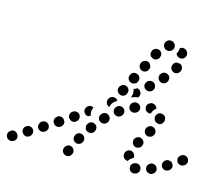

<svg xmlns="http://www.w3.org/2000/svg" viewBox="-109 -678 960 827"><g transform="rotate(15 370.5 -264.0)"><path d="M25 17Q27 8 22 0Q17 -8 8 -11Q-1 -13 -9 -8L-10 -7Q-18 -2 -20 7Q-22 16 -17 24Q-15 28 -11 30Q-8 33 -3 34Q1 35 5 34Q10 34 14 31H15Q23 26 25 17ZM273 2Q270 -6 261 -10Q257 -12 252 -12Q248 -12 244 -10Q240 -8 237 -5Q233 -2 232 2Q231 3 231 4Q228 12 231 21Q235 29 244 33Q252 36 261 33Q269 29 273 20Q273 20 273 19Q277 11 273 2ZM560 30Q564 29 567 25Q570 22 572 18Q573 14 573 9Q573 0 566 -7Q559 -13 550 -13L549 -12Q544 -12 540 -10Q536 -9 533 -5Q530 -2 528 2Q527 6 527 11Q527 20 534 27Q541 33 550 33L552 32Q556 32 560 30ZM634 9Q638 6 639 2Q641 -2 641 -7Q641 -11 639 -15Q636 -24 627 -27Q619 -31 610 -28L609 -27Q605 -25 602 -22Q598 -19 597 -15Q595 -11 595 -6Q595 -2 597 2Q600 11 609 14Q617 18 626 15L627 14Q631 12 634 9ZM81 -12Q84 -15 85 -20Q86 -24 85 -28Q85 -33 82 -37Q77 -45 68 -47Q59 -49 51 -44L50 -43Q42 -39 40 -30Q38 -20 43 -13Q48 -5 57 -2Q66 0 74 -5L75 -6Q79 -8 81 -12ZM494 -20Q487 -27 488 -36V-38Q488 -42 490 -46Q492 -50 496 -53Q499 -56 503 -58Q507 -59 512 -59Q521 -58 527 -51Q533 -44 533 -35V-34Q533 -33 533 -33Q533 -32 533 -32Q532 -31 531 -31Q523 -27 517 -21Q513 -17 511 -12Q510 -12 510 -12Q509 -12 509 -13Q500 -13 494 -20ZM703 -33Q705 -42 700 -50Q698 -54 694 -57Q691 -59 686 -60Q682 -61 678 -61Q673 -60 669 -58L668 -57Q660 -52 658 -43Q656 -34 660 -26Q663 -23 666 -20Q670 -17 674 -16Q679 -15 683 -16Q687 -16 691 -19H692Q700 -24 703 -33ZM305 -58Q303 -67 295 -71Q291 -74 287 -74Q282 -75 278 -74Q273 -72 270 -70Q266 -67 264 -63V-62Q259 -54 261 -45Q264 -36 272 -31Q276 -29 280 -28Q285 -28 289 -29Q293 -30 297 -33Q300 -36 303 -40V-41Q308 -49 305 -58ZM141 -49Q144 -53 145 -57Q146 -61 145 -66Q144 -70 142 -74Q139 -78 136 -80Q132 -83 128 -84Q123 -85 119 -84Q114 -83 111 -81L109 -80Q102 -75 100 -66Q97 -57 102 -49Q105 -46 108 -43Q112 -40 117 -39Q121 -38 125 -39Q130 -40 133 -42L135 -43Q138 -45 141 -49ZM762 -73Q763 -82 758 -90Q755 -93 752 -96Q748 -98 744 -99Q739 -100 735 -99Q730 -98 727 -95L726 -94Q718 -89 716 -80Q715 -71 720 -63Q723 -59 726 -57Q730 -55 735 -54Q739 -53 743 -54Q748 -55 751 -58H752Q760 -64 762 -73ZM200 -87Q203 -91 204 -95Q205 -99 204 -104Q203 -108 200 -112Q195 -120 186 -122Q177 -124 169 -119L168 -118Q165 -115 162 -112Q159 -108 159 -104Q158 -99 158 -95Q159 -91 162 -87Q167 -79 176 -77Q185 -75 193 -80L194 -81Q198 -83 200 -87ZM512 -95Q514 -86 522 -81Q526 -79 530 -78Q535 -78 539 -79Q543 -80 547 -83Q551 -85 553 -89V-90Q558 -98 556 -107Q553 -116 545 -121Q541 -123 537 -124Q532 -125 528 -123Q524 -122 520 -119Q517 -117 514 -113V-112Q509 -104 512 -95ZM344 -114Q343 -123 335 -129Q331 -131 327 -133Q323 -134 318 -133Q314 -132 310 -130Q306 -128 304 -124L303 -123Q297 -115 299 -106Q300 -97 308 -91Q311 -89 316 -88Q320 -87 324 -87Q329 -88 333 -90Q337 -93 339 -96L340 -97Q345 -105 344 -114ZM259 -126Q261 -129 262 -134Q263 -138 262 -143Q261 -147 259 -151Q256 -154 253 -157Q249 -159 245 -160Q240 -161 236 -160Q231 -159 228 -157L227 -156Q219 -151 217 -142Q215 -133 220 -125Q223 -121 227 -119Q230 -116 235 -115Q239 -115 243 -115Q248 -116 252 -119L253 -120Q256 -122 259 -126ZM549 -155Q551 -145 559 -141Q563 -138 567 -137Q572 -137 576 -138Q580 -139 584 -141Q588 -144 590 -148L591 -149Q596 -157 594 -166Q591 -175 584 -180Q580 -182 575 -183Q571 -184 567 -183Q562 -182 559 -179Q555 -176 553 -173L552 -172Q547 -164 549 -155ZM389 -165Q389 -174 382 -180Q376 -187 366 -187Q357 -187 351 -180L350 -179Q347 -176 345 -172Q343 -167 343 -163Q343 -159 345 -154Q347 -150 350 -147Q357 -141 366 -141Q376 -141 382 -148L383 -149Q389 -155 389 -165ZM275 -181Q277 -190 284 -195L285 -196Q291 -200 297 -200Q303 -200 309 -197Q305 -189 304 -180Q303 -171 306 -162Q306 -160 307 -159Q305 -158 303 -158Q299 -156 296 -154Q291 -155 286 -157Q282 -160 279 -164Q273 -172 275 -181ZM439 -198Q441 -202 442 -206Q443 -210 442 -215Q441 -219 438 -223Q433 -230 424 -232Q415 -234 407 -228L406 -227Q402 -225 400 -221Q397 -217 397 -213Q396 -209 397 -204Q398 -200 400 -196Q406 -189 415 -187Q424 -185 432 -191H433Q436 -194 439 -198ZM576 -217Q578 -212 581 -209Q583 -206 587 -204Q591 -202 596 -201Q605 -200 612 -206Q619 -213 620 -222Q620 -223 620 -223Q620 -228 619 -232Q618 -236 615 -240Q612 -243 608 -245Q604 -247 599 -247Q590 -248 583 -242Q576 -236 575 -226Q575 -226 575 -225Q575 -221 576 -217ZM359 -232Q356 -240 361 -249V-250Q366 -258 374 -261Q383 -264 392 -260Q394 -258 397 -256Q399 -253 401 -251Q397 -249 394 -247L393 -246Q386 -241 381 -234Q376 -226 374 -217Q373 -217 372 -217Q371 -218 370 -218Q362 -223 359 -232ZM502 -233Q506 -242 503 -251Q499 -259 491 -263Q482 -267 474 -264L472 -263Q464 -260 460 -252Q456 -243 459 -234Q461 -230 464 -227Q467 -224 471 -222Q475 -220 480 -220Q484 -220 488 -221L489 -222Q498 -225 502 -233ZM551 -235H550Q541 -234 534 -240Q527 -246 526 -256Q526 -260 527 -264Q529 -269 532 -272Q535 -275 539 -277Q543 -279 547 -280H548Q557 -280 563 -275Q570 -270 572 -262Q570 -260 568 -259Q561 -253 557 -244Q555 -240 554 -235Q553 -235 552 -235Q552 -235 551 -235ZM391 -294Q394 -285 402 -281Q411 -276 420 -279Q428 -282 433 -290V-292Q438 -300 435 -309Q432 -318 424 -322Q415 -326 406 -323Q398 -320 393 -312V-311Q388 -303 391 -294ZM458 -297Q459 -307 456 -316Q456 -317 455 -319Q457 -320 459 -320Q465 -322 470 -326Q474 -325 478 -323Q481 -321 484 -318Q490 -311 489 -302Q489 -294 483 -288Q483 -288 482 -288Q474 -288 466 -285L464 -284Q461 -283 458 -281Q457 -282 456 -282Q455 -283 454 -283Q457 -290 458 -297ZM542 -348Q543 -357 536 -364Q530 -371 521 -371Q512 -372 505 -366L504 -365Q497 -358 496 -349Q496 -340 502 -333Q505 -330 509 -328Q513 -326 518 -326Q522 -325 527 -327Q531 -328 534 -331L535 -332Q542 -339 542 -348ZM423 -356Q426 -347 434 -343Q443 -339 452 -342Q461 -344 465 -353V-354Q470 -362 467 -371Q464 -380 456 -384Q447 -388 438 -386Q430 -383 425 -375V-373Q420 -365 423 -356ZM592 -399Q592 -409 585 -415Q581 -418 577 -420Q573 -421 568 -421Q564 -421 560 -419Q556 -417 553 -413H552Q546 -406 546 -396Q547 -387 554 -381Q557 -378 561 -376Q565 -375 570 -375Q574 -375 578 -377Q582 -379 585 -382L586 -383Q592 -390 592 -399ZM455 -419Q458 -410 467 -405Q475 -401 484 -404Q493 -407 497 -415V-416Q502 -425 499 -433Q496 -442 488 -447Q479 -451 471 -448Q462 -445 457 -437V-436Q453 -427 455 -419ZM633 -461Q630 -470 622 -475Q621 -475 620 -475Q620 -475 619 -476Q613 -475 607 -477Q602 -476 598 -473Q593 -470 591 -465V-464Q586 -456 589 -447Q592 -438 600 -434Q608 -429 617 -432Q626 -435 630 -443L631 -444Q635 -452 633 -461ZM487 -481Q490 -472 499 -468Q503 -466 507 -465Q511 -465 516 -466Q520 -468 523 -471Q527 -473 529 -477V-479Q534 -487 531 -496Q528 -505 520 -509Q516 -511 511 -511Q507 -512 503 -510Q498 -509 495 -506Q491 -503 489 -499V-498Q485 -490 487 -481ZM623 -543Q632 -540 636 -532Q636 -531 637 -530Q641 -522 638 -513Q634 -504 626 -500Q622 -498 618 -498Q613 -498 609 -499Q605 -501 601 -504Q598 -507 596 -511Q596 -511 596 -512Q595 -512 595 -513Q595 -514 594 -515Q597 -518 599 -523Q602 -531 602 -539Q603 -540 604 -541Q605 -541 606 -542Q614 -546 623 -543ZM534 -546Q531 -537 535 -529Q539 -520 548 -517Q556 -514 565 -518Q565 -518 566 -518Q574 -522 578 -531Q581 -540 577 -548Q573 -557 565 -560Q556 -563 547 -560Q547 -559 546 -559Q537 -555 534 -546Z"/></g></svg>

Font: FRB American Cursive Dotted Extrabold
Style: Bold Italic
Weight: 800
Italic angle: -25°
Version: Version 2.0;Modular Font Editor K font №1